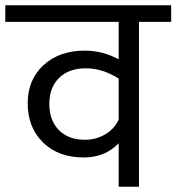

<svg xmlns="http://www.w3.org/2000/svg" viewBox="-40 -708 669 728"><path d="M609 -688V-625H487V0H410V-165Q359 -111 277 -111Q181 -111 123 -168Q65 -225 65 -316Q65 -406 125 -461Q185 -516 281 -516Q350 -516 410 -483V-625H-20V-688ZM283 -178Q322 -178 357 -197.5Q392 -217 410 -254V-410Q349 -449 285 -449Q221 -449 184 -412.5Q147 -376 147 -314Q147 -252 183 -215Q219 -178 283 -178Z"/></svg>

Font: FiraGO Book
Style: Regular
Weight: 350
Designer: bBox Type
Foundry: bBox Type GmbH
Version: Version 1.001;PS 001.001;hotconv 1.0.88;makeotf.lib2.5.64775